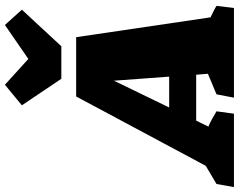

<svg xmlns="http://www.w3.org/2000/svg" viewBox="-200 -880 998 803"><g transform="rotate(-90 299.5 -479.0)"><path d="M628 -98Q640 -92 652.5 -86Q665 -80 676 -73L667 0H292L306 -73L392 -109L388 -158H196L171 -107Q188 -100 204 -91Q220 -82 235 -73L225 0H-82L-69 -73L7 -118L297 -660H545ZM251 -271H380L363 -502ZM371 -722 260 -887 346 -958 454 -860 596 -958 660 -887 507 -722Z"/></g></svg>

Font: Piazzolla SC Black
Style: Italic
Weight: 900
Italic angle: -11.3°
Designer: Juan Pablo del Peral
Foundry: Huerta Tipografica
Version: Version 1.330